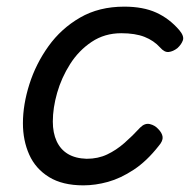

<svg xmlns="http://www.w3.org/2000/svg" viewBox="-20 -539 572 578"><path d="M231 19Q168 19 127.5 -6Q87 -31 68 -73.5Q49 -116 49 -168Q49 -224 68.5 -285.5Q88 -347 126 -400Q164 -453 221 -486Q278 -519 354 -519Q411 -519 450.5 -501Q490 -483 520 -448Q535 -430 530.5 -417.5Q526 -405 514 -394Q501 -384 488 -382.5Q475 -381 462 -396Q443 -417 415 -428Q387 -439 345 -439Q295 -439 256 -413Q217 -387 191 -346Q165 -305 152 -259.5Q139 -214 139 -173Q139 -139 150.5 -114Q162 -89 184.5 -75.5Q207 -62 241 -61Q275 -61 302.5 -74Q330 -87 354.5 -108.5Q379 -130 402 -155Q416 -169 431 -165.5Q446 -162 456 -151Q468 -139 469.5 -127Q471 -115 458 -100Q422 -54 382.5 -28Q343 -2 305 8.5Q267 19 231 19Z"/></svg>

Font: Playwrite AU TAS
Style: Regular
Weight: 400
Designer: Veronika Burian, José Scaglione
Foundry: TypeTogether
Version: Version 1.002